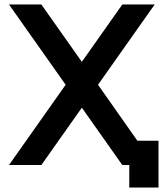

<svg xmlns="http://www.w3.org/2000/svg" viewBox="-20 -734 745 854"><path d="M272 -357 20 -714H164L344 -459L524 -714H668L416 -357L591 -108H685V100H555V0H524L344 -255L164 0H20Z"/></svg>

Font: Non Bureau Medium
Style: Regular
Weight: 500
Designer: Jona Saucedo
Foundry: Non Foundry
Version: Version 1.000; ttfautohint (v1.8.4)